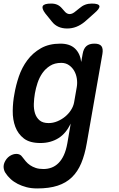

<svg xmlns="http://www.w3.org/2000/svg" viewBox="-46 -805 666 1078"><path d="M351 -111Q338 -84 321 -63.5Q304 -43 282.5 -29.5Q261 -16 235.5 -9Q210 -2 181 -2Q121 -2 88 -27.5Q55 -53 40 -93Q25 -133 25.5 -182.5Q26 -232 35 -278Q43 -326 60 -376Q77 -426 107.5 -467Q138 -508 183.5 -534Q229 -560 293 -560Q346 -560 375 -532.5Q404 -505 410 -457L418 -502Q423 -532 439 -546Q455 -560 484 -560Q513 -560 523.5 -546Q534 -532 529 -502L441 0Q430 64 410 111.5Q390 159 357.5 190.5Q325 222 277.5 237.5Q230 253 163 253Q130 253 103 246Q76 239 53.5 227.5Q31 216 13.5 200Q-4 184 -16 165Q-22 156 -24.5 144Q-27 132 -25 121Q-23 110 -16.5 98.5Q-10 87 -1 78.5Q8 70 20.5 64.5Q33 59 46 59Q56 59 64.5 63Q73 67 79 76Q88 88 98.5 100.5Q109 113 123 122.5Q137 132 155 138Q173 144 198 144Q222 144 243.5 136Q265 128 282.5 110.5Q300 93 312.5 66Q325 39 332 0ZM227 -114Q252 -114 276 -124Q300 -134 319.5 -150Q339 -166 352.5 -187Q366 -208 370 -230L385 -316Q389 -339 385.5 -363Q382 -387 371 -406.5Q360 -426 341.5 -439Q323 -452 298 -452Q261 -452 235 -435.5Q209 -419 192 -394.5Q175 -370 165 -340Q155 -310 150 -281Q145 -252 144 -222.5Q143 -193 150.5 -169Q158 -145 176 -129.5Q194 -114 227 -114ZM241 -785Q261 -785 275.5 -778.5Q290 -772 302 -758L316 -742Q329 -726 345 -726Q361 -726 379 -742L399 -758Q415 -772 432 -778.5Q449 -785 469 -785Q508 -785 512 -771.5Q516 -758 483 -730L430 -683Q407 -664 382.5 -654.5Q358 -645 331 -645Q304 -645 282.5 -654.5Q261 -664 246 -683L208 -730Q187 -758 194.5 -771.5Q202 -785 241 -785Z"/></svg>

Font: Maple Mono NL SemiBold
Style: Italic
Weight: 600
Italic angle: -10°
Monospace: yes
Designer: subframe7536
Version: Version 7.000